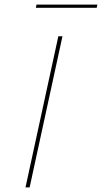

<svg xmlns="http://www.w3.org/2000/svg" viewBox="-20 -816 444 836"><path d="M136 -782 139 -796H404L401 -782ZM91 0 234 -658H252L109 0Z"/></svg>

Font: EauTestInfant Thin
Style: Italic
Weight: 250
Italic angle: -12°
Designer: Christian Thalmann (Catharsis Fonts)
Version: Version 0.001;PS 000.001;hotconv 1.0.88;makeotf.lib2.5.64775